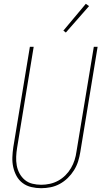

<svg xmlns="http://www.w3.org/2000/svg" viewBox="-20 -981 540 1009"><path d="M196 8Q170 8 144.5 2Q119 -4 99 -19Q79 -34 67 -56Q55 -78 49.5 -103Q44 -128 45 -154.5Q46 -181 50 -208L137 -735H157L70 -205Q66 -181 65 -157.5Q64 -134 68 -111.5Q72 -89 83 -69Q94 -49 111 -35Q128 -21 150.5 -15.5Q173 -10 197 -10Q219 -10 242 -15Q265 -20 286 -31.5Q307 -43 324 -60Q341 -77 353 -97.5Q365 -118 372 -140Q379 -162 382 -185L473 -735H493L402 -182Q398 -157 390.5 -133Q383 -109 369 -86.5Q355 -64 336 -45.5Q317 -27 294 -14.5Q271 -2 246 3Q221 8 196 8ZM326 -810 313 -820 431 -961 448 -949Z"/></svg>

Font: Iosevka SS18 Thin
Style: Italic
Weight: 100
Italic angle: -9°
Monospace: yes
Designer: Belleve Invis
Foundry: Belleve Invis
Version: Version 25.1.1; ttfautohint (v1.8.4)